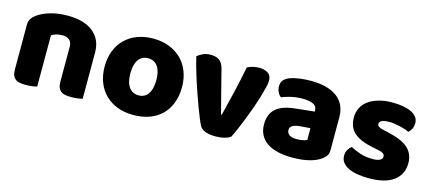

<svg xmlns="http://www.w3.org/2000/svg" viewBox="-45 -871 2817 1256"><g transform="rotate(15 1363.5 -242.5)"><path d="M360 -308Q360 -339 342.5 -353.5Q325 -368 295 -368Q275 -368 255.5 -363Q236 -358 222 -348V-1Q212 2 190.5 5Q169 8 146 8Q124 8 106.5 5Q89 2 77 -7Q65 -16 58.5 -31.5Q52 -47 52 -72V-372Q52 -399 63.5 -416Q75 -433 95 -447Q129 -471 180.5 -486Q232 -501 295 -501Q408 -501 469 -451.5Q530 -402 530 -314V-1Q520 2 498.5 5Q477 8 454 8Q432 8 414.5 5Q397 2 385 -7Q373 -16 366.5 -31.5Q360 -47 360 -72Z M1138 -243Q1138 -181 1119 -132.5Q1100 -84 1065.5 -51Q1031 -18 983 -1Q935 16 876 16Q817 16 769 -2Q721 -20 686.5 -53.5Q652 -87 633 -135Q614 -183 614 -243Q614 -302 633 -350Q652 -398 686.5 -431.5Q721 -465 769 -483Q817 -501 876 -501Q935 -501 983 -482.5Q1031 -464 1065.5 -430.5Q1100 -397 1119 -349Q1138 -301 1138 -243ZM788 -243Q788 -182 811.5 -149.5Q835 -117 877 -117Q919 -117 941.5 -150Q964 -183 964 -243Q964 -303 941 -335.5Q918 -368 876 -368Q834 -368 811 -335.5Q788 -303 788 -243Z M1533 -13Q1519 -2 1492 5Q1465 12 1431 12Q1392 12 1363.5 2Q1335 -8 1324 -30Q1315 -47 1302.5 -77.5Q1290 -108 1276 -145.5Q1262 -183 1247 -226Q1232 -269 1218.5 -311Q1205 -353 1194 -392Q1183 -431 1176 -461Q1190 -475 1213.5 -485.5Q1237 -496 1265 -496Q1300 -496 1322.5 -481.5Q1345 -467 1356 -427L1395 -274Q1406 -229 1416 -192.5Q1426 -156 1431 -136H1436Q1455 -210 1476 -300Q1497 -390 1514 -477Q1531 -486 1552.5 -491Q1574 -496 1594 -496Q1629 -496 1653 -481Q1677 -466 1677 -429Q1677 -413 1669.5 -382.5Q1662 -352 1650.5 -313.5Q1639 -275 1623.5 -232Q1608 -189 1592 -148Q1576 -107 1560.5 -71.5Q1545 -36 1533 -13Z M1951 -108Q1968 -108 1988.5 -111.5Q2009 -115 2019 -121V-201L1947 -195Q1919 -193 1901 -183Q1883 -173 1883 -153Q1883 -133 1898.5 -120.5Q1914 -108 1951 -108ZM1943 -501Q1997 -501 2041.5 -490Q2086 -479 2117.5 -456.5Q2149 -434 2166 -399.5Q2183 -365 2183 -318V-94Q2183 -68 2168.5 -51.5Q2154 -35 2134 -23Q2069 16 1951 16Q1898 16 1855.5 6Q1813 -4 1782.5 -24Q1752 -44 1735.5 -75Q1719 -106 1719 -147Q1719 -216 1760 -253Q1801 -290 1887 -299L2018 -313V-320Q2018 -349 1992.5 -361.5Q1967 -374 1919 -374Q1881 -374 1845 -366Q1809 -358 1780 -346Q1767 -355 1758 -373.5Q1749 -392 1749 -412Q1749 -438 1761.5 -453.5Q1774 -469 1800 -480Q1829 -491 1868.5 -496Q1908 -501 1943 -501Z M2697 -145Q2697 -69 2640 -26Q2583 17 2472 17Q2430 17 2394 11Q2358 5 2332.5 -7.5Q2307 -20 2292.5 -39Q2278 -58 2278 -84Q2278 -108 2288 -124.5Q2298 -141 2312 -152Q2341 -136 2378.5 -123.5Q2416 -111 2465 -111Q2496 -111 2512.5 -120Q2529 -129 2529 -144Q2529 -158 2517 -166Q2505 -174 2477 -179L2447 -185Q2360 -202 2317.5 -238.5Q2275 -275 2275 -343Q2275 -380 2291 -410Q2307 -440 2336 -460Q2365 -480 2405.5 -491Q2446 -502 2495 -502Q2532 -502 2564.5 -496.5Q2597 -491 2621 -480Q2645 -469 2659 -451.5Q2673 -434 2673 -410Q2673 -387 2664.5 -370.5Q2656 -354 2643 -343Q2635 -348 2619 -353.5Q2603 -359 2584 -363.5Q2565 -368 2545.5 -371Q2526 -374 2510 -374Q2477 -374 2459 -366.5Q2441 -359 2441 -343Q2441 -332 2451 -325Q2461 -318 2489 -312L2520 -305Q2616 -283 2656.5 -244.5Q2697 -206 2697 -145Z"/></g></svg>

Font: Baloo
Style: Regular
Weight: 400
Designer: Sarang Kulkarni and Ek Type
Foundry: Ek Type
Version: Version 1.443;PS 1.000;hotconv 16.6.51;makeotf.lib2.5.65220;